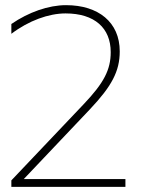

<svg xmlns="http://www.w3.org/2000/svg" viewBox="-20 -724 549 744"><path d="M24 0H466V-30H72L328 -300C413 -390 444 -448 444 -525C444 -638 361 -704 236 -704C168 -704 91 -677 24 -631V-593C91 -644 169 -672 234 -672C347 -672 409 -615 409 -522C409 -454 383 -403 304 -320L24 -25Z"/></svg>

Font: Chess Sans ExtraLight
Style: Regular
Weight: 275
Designer: Wolf Bōese
Foundry: Wolf Bōese
Version: Version 7.223;Glyphs 3.3 (3306)